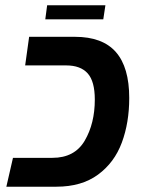

<svg xmlns="http://www.w3.org/2000/svg" viewBox="-20 -705 549 725"><path d="M29 -109H178Q262 -109 300 -174Q338 -239 338 -329Q338 -398 311 -428Q284 -458 230 -458H75L90 -566H263Q367 -566 417.5 -508.5Q468 -451 468 -335Q468 -242 440 -166.5Q412 -91 350 -45.5Q288 0 193 0H4ZM158 -685H378L370 -632H151Z"/></svg>

Font: FiraGO Medium
Style: Italic
Weight: 500
Italic angle: -8°
Designer: bBox Type GmbH
Foundry: bBox Type GmbH
Version: Version 1.001